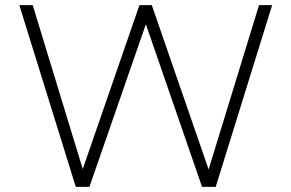

<svg xmlns="http://www.w3.org/2000/svg" viewBox="-20 -725 1131 745"><path d="M274 0 55 -705H107L302 -66H300L521 -705H569L790 -66H789L985 -705H1036L817 0H764L546 -631L327 0Z"/></svg>

Font: Nunito Sans 7pt ExtraLight
Style: Regular
Weight: 250
Designer: Vernon Adams
Foundry: Vernon Adams
Version: Version 3.101;gftools[0.9.27]